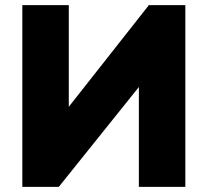

<svg xmlns="http://www.w3.org/2000/svg" viewBox="-20 -728 809 748"><path d="M67 0V-708H248V-312L560 -708H702V0H521V-389L209 0Z"/></svg>

Font: Onest Black
Style: Regular
Weight: 900
Designer: Dmitri Voloshin, Andrey Kudryavtsev
Foundry: Dmitri Voloshin, Andrey Kudryavtsev
Version: Version 1.000;gftools[0.9.33]